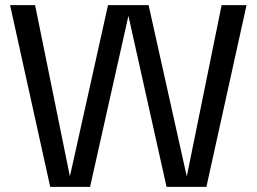

<svg xmlns="http://www.w3.org/2000/svg" viewBox="-20 -725 996 745"><path d="M174.8 0 19.1 -705H116.2L251.2 -40.5L399.1 -705H556.6L704.7 -40.3L839.9 -705H936.6L780.9 0H626.2L478.3 -663.6L329.5 0Z"/></svg>

Font: TikTok Sans Light
Style: Regular
Weight: 300
Version: Version 4.000